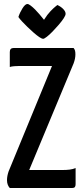

<svg xmlns="http://www.w3.org/2000/svg" viewBox="-20 -940 419 960"><path d="M29 0Q23 -6 19 -16Q15 -26 15 -39Q15 -50 17 -60.5Q19 -71 23 -83L240 -610H75Q64 -610 51 -609Q38 -608 29 -605V-680Q29 -700 48 -700H348Q353 -694 355 -687Q357 -680 357 -668Q357 -647 348 -623L126 -90H294Q312 -90 328.5 -92Q345 -94 358 -100V-19Q358 -10 354.5 -5Q351 0 339 0ZM196 -746Q189 -746 176.5 -754.5Q164 -763 148.5 -776.5Q133 -790 117.5 -805Q102 -820 90 -833Q78 -846 72 -855Q79 -877 92.5 -898.5Q106 -920 117 -920Q123 -920 133.5 -912Q144 -904 155.5 -892.5Q167 -881 177 -869Q187 -857 193.5 -849Q200 -841 200 -841Q217 -868 232.5 -884Q248 -900 257.5 -907.5Q267 -915 267 -915Q286 -906 297 -894Q308 -882 308 -871Q308 -863 298.5 -848.5Q289 -834 274 -816.5Q259 -799 243 -782.5Q227 -766 214 -756Q201 -746 196 -746Z"/></svg>

Font: Yanone Kaffeesatz ExtraLight SemiBold
Style: Regular
Weight: 600
Version: Version 2.003